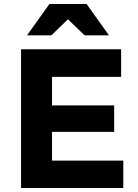

<svg xmlns="http://www.w3.org/2000/svg" viewBox="-20 -947 694 967"><path d="M590 -699V-560H242V-416H555V-283H242V-138H601V0H86V-699ZM239 -769H116L229 -927H416L529 -769H406L322 -850Z"/></svg>

Font: Montreal
Style: Bold
Weight: 700
Designer: Julieta Ulanovsky, usr_local_share
Foundry: Julieta Ulanovsky, usr_local_share
Version: Version 2.001